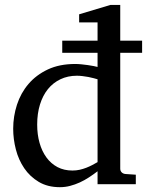

<svg xmlns="http://www.w3.org/2000/svg" viewBox="-20 -757 604 789"><path d="M380.9 -431.2Q374.5 -433.1 364.5 -435.8Q354.5 -438.5 343 -440.7Q331.5 -442.9 319.1 -444.3Q306.6 -445.8 295.9 -445.8Q258.8 -445.8 228.5 -431.4Q198.2 -417 177 -390.9Q155.8 -364.7 144.3 -327.6Q132.8 -290.5 132.8 -245.1Q132.8 -204.1 142.6 -169.7Q152.3 -135.3 170.9 -109.9Q189.5 -84.5 216.3 -70.3Q243.2 -56.2 277.8 -56.2Q293 -56.2 307.1 -59.3Q321.3 -62.5 334.5 -67.6Q347.7 -72.8 359.4 -78.9Q371.1 -85 380.9 -90.8ZM474.1 -540V-64Q474.1 -54.7 480 -48.8Q485.8 -43 495.1 -42L538.1 -39.1V0H380.9V-53.2Q363.8 -40 345.5 -28.1Q327.1 -16.1 307.9 -7.3Q288.6 1.5 268.3 6.8Q248 12.2 226.1 12.2Q175.8 12.2 139.4 -9.5Q103 -31.2 79.6 -65.7Q56.2 -100.1 45.2 -142.8Q34.2 -185.5 34.2 -228Q34.2 -278.8 49.8 -326.9Q65.4 -375 97.2 -412.1Q128.9 -449.2 176.8 -471.7Q224.6 -494.1 289.1 -494.1Q300.8 -494.1 314.5 -492.7Q328.1 -491.2 341.1 -489.5Q354 -487.8 364.5 -485.6Q375 -483.4 380.9 -481.9V-540H235.8V-589.8H380.9V-665H305.2V-698.2L434.1 -736.8H474.1V-589.8H564V-540Z"/></svg>

Font: Charis SIL Eur
Style: Regular
Weight: 400
Foundry: SIL International
Version: Version 5.000